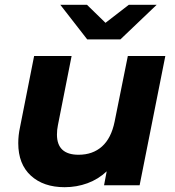

<svg xmlns="http://www.w3.org/2000/svg" viewBox="-20 -771 727 799"><path d="M668 -538 561 0H413L424 -58Q389 -25 344 -8.5Q299 8 249 8Q161 8 108.5 -40Q56 -88 56 -175Q56 -208 63 -240L122 -538H278L221 -250Q217 -231 217 -211Q217 -127 307 -127Q366 -127 404.5 -161.5Q443 -196 457 -265L512 -538ZM632 -751 481 -607H343L231 -751H342L419 -676L516 -751Z"/></svg>

Font: Idrija
Style: Bold Italic
Weight: 700
Italic angle: -11.3°
Designer: Julieta Ulanovsky
Foundry: Julieta Ulanovsky
Version: Version 7.200